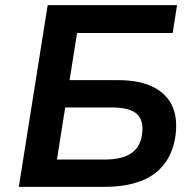

<svg xmlns="http://www.w3.org/2000/svg" viewBox="-20 -725 753 745"><path d="M53 0 165 -705H667L650 -597H279L250 -414H439Q518 -414 570 -389.5Q622 -365 645.5 -319.5Q669 -274 662 -207Q654 -137 619 -90.5Q584 -44 525 -22Q466 0 386 0ZM201 -106H387Q455 -106 491 -131.5Q527 -157 532 -211Q537 -262 508.5 -285Q480 -308 414 -308H233Z"/></svg>

Font: Nunito Sans 8pt
Style: Bold Italic
Weight: 700
Italic angle: -9°
Version: Version 3.101;gftools[0.9.27]